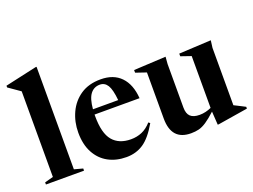

<svg xmlns="http://www.w3.org/2000/svg" viewBox="-116 -991 1655 1255"><g transform="rotate(-20 711.0 -364.0)"><path d="M223.5 -31 283 -15V0H18V-15L77.5 -31V-626.5Q68 -633.5 46.8 -648Q25.5 -662.5 -3.5 -683V-695L216.5 -744H223.5Z M588 -524Q677.5 -524 728.2 -471.2Q779 -418.5 786 -321H473Q473 -315.5 473 -309.5Q473 -190.5 516.5 -139Q560 -87.5 643 -87.5Q684 -87.5 719.2 -102.5Q754.5 -117.5 785.5 -152.5L796 -144Q745.5 -56.5 693.8 -22.2Q642 12 575.5 12Q504 12 449.2 -18Q394.5 -48 363.5 -105.8Q332.5 -163.5 332.5 -246Q332.5 -320.5 362 -384Q391.5 -447.5 448.2 -485.8Q505 -524 588 -524ZM571.5 -493Q530.5 -493 505.8 -461Q481 -429 475 -357H650.5Q643.5 -432 624.5 -462.5Q605.5 -493 571.5 -493Z M1034.5 -165Q1034.5 -123 1055 -103.5Q1075.5 -84 1118.5 -84Q1140.5 -84 1161.2 -89Q1182 -94 1200.5 -102.5V-463L1129.5 -487.5V-506L1353 -517.5L1346.5 -467V-68Q1352.5 -65 1366.5 -58Q1380.5 -51 1396 -43Q1411.5 -35 1422 -29.5V-17L1214.5 16.5H1207L1201 -76.5Q1160.5 -39.5 1132.5 -21Q1104.5 -2.5 1080 3.8Q1055.5 10 1025 10Q889 10 889 -142V-462.5L815.5 -487.5V-506L1038.5 -517.5L1034.5 -467.5Z"/></g></svg>

Font: Newsreader Display SemiBold
Style: Regular
Weight: 600
Designer: Hugues Gentile
Foundry: Production Type
Version: Version 1.001